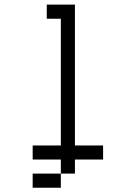

<svg xmlns="http://www.w3.org/2000/svg" viewBox="-20 -708 540 852"><path d="M437.5 0V-62.5H312.5Q312.5 -62.5 312.5 -687.5H187.5V-625H250V-62.5H125V0H250V62.5H125V125H250V62.5H312.5V0Z"/></svg>

Font: BFUnifontExMono
Style: Regular
Weight: 500
Version: Version 15.0.06